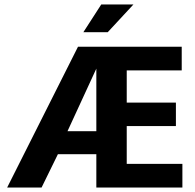

<svg xmlns="http://www.w3.org/2000/svg" viewBox="-20 -839 872 859"><path d="M12 0 329 -630H793V-524H547V-380H767V-275H547V-106H796V0H411V-149H239L166 0ZM411 -252V-532L282 -252ZM577 -819 462 -695H353L433 -819Z"/></svg>

Font: Holmes&Hills Bold
Style: Bold
Weight: 500
Designer: Noopur Datye, Girish Dalvi, Yashodeep Gholap, Pallavi Karambelkar
Foundry: Ek Type
Version: ""